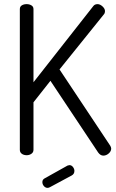

<svg xmlns="http://www.w3.org/2000/svg" viewBox="-20 -751 562 929"><path d="M210 158Q200 158 192.5 149.5Q185 141 185 130Q185 118 196 112L307 50Q313 48 316 48Q326 48 333 57Q340 66 340 76Q340 91 327 98L221 155Q215 158 210 158ZM109 -731Q122 -731 132 -725Q142 -719 142 -707V-353L431 -721Q438 -731 452 -731Q464 -731 476 -720Q488 -709 488 -697Q488 -688 483 -682L268 -415L514 -45Q518 -37 518 -32Q518 -19 506 -8.5Q494 2 480 2Q466 2 455 -13L224 -360L142 -256V-26Q142 -14 132 -7Q122 0 109 0Q95 0 85.5 -7Q76 -14 76 -26V-707Q76 -719 85.5 -725Q95 -731 109 -731Z"/></svg>

Font: Dosis
Style: Regular
Weight: 400
Designer: Edgar Tolentino, Pablo Impallari, Igino Marini
Foundry: Edgar Tolentino, Pablo Impallari, Igino Marini
Version: Version 1.007;Glyphs 3.1.1 (3134)